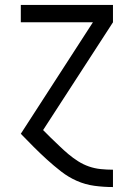

<svg xmlns="http://www.w3.org/2000/svg" viewBox="-20 -540 540 775"><path d="M435 215Q398 215 361 210Q324 205 290 190Q256 175 226.5 152Q197 129 169.5 104Q142 79 116 53Q90 27 64 0L355 -450H64V-520H436V-450L154 -15Q162 -7 169 0Q176 7 183 14L185 16Q203 33 220.5 50Q238 67 256.5 82.5Q275 98 295.5 111Q316 124 339 132Q362 140 386.5 142.5Q411 145 435 145H436V215Z"/></svg>

Font: Moesevka
Style: Regular
Weight: 400
Monospace: yes
Designer: Belleve Invis
Foundry: Belleve Invis
Version: Version 32.5.0; ttfautohint (v1.8.4)